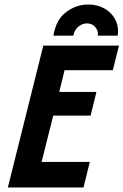

<svg xmlns="http://www.w3.org/2000/svg" viewBox="-20 -826 544 846"><path d="M14.6 0 170.8 -625H504.2L477.1 -516.7H264.6L241 -420.8H404.9L379.2 -316.7H214.6L163.2 -112.5H375.7L347.9 0ZM215.3 -668.8Q226.4 -738.9 271.2 -772.6Q316 -806.2 368.8 -806.2Q409 -806.2 440.3 -788.5Q471.5 -770.8 487.8 -739.9Q504.2 -709 498.6 -668.8H411.1Q413.9 -691 399.7 -706.9Q385.4 -722.9 363.2 -722.9Q343.1 -722.9 325.7 -709Q308.3 -695.1 302.8 -668.8Z"/></svg>

Font: Afacad
Style: Bold Italic
Weight: 700
Italic angle: -14°
Designer: Kristian Moeller
Foundry: Dicotype
Version: Version 1.000; ttfautohint (v1.8.4.7-5d5b)